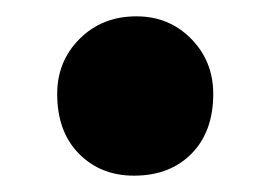

<svg xmlns="http://www.w3.org/2000/svg" viewBox="-20 -351 331 235"><path d="M50 -236Q50 -276 77.5 -303.5Q105 -331 147 -331Q187 -331 214 -303.5Q241 -276 241 -236Q241 -190 214.5 -163Q188 -136 144 -136Q103 -136 76.5 -163Q50 -190 50 -236Z"/></svg>

Font: Lalezar
Style: Regular
Weight: 400
Designer: Borna Izadpanah
Foundry: Borna Izadpanah
Version: Version 1.004